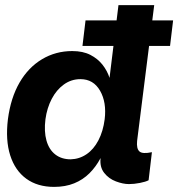

<svg xmlns="http://www.w3.org/2000/svg" viewBox="-20 -720 719 752"><path d="M315 -640H658L646 -540H303ZM374 -101Q356 -67 330.5 -41.5Q305 -16 270.5 -2Q236 12 192 12Q127 12 83 -20Q39 -52 20 -111.5Q1 -171 11 -253Q22 -337 56.5 -396.5Q91 -456 144.5 -488Q198 -520 263 -520Q305 -520 334 -505Q363 -490 381.5 -466.5Q400 -443 409 -415L444 -700H584L517 -168Q514 -138 526 -127Q538 -116 575 -124L562 -14Q551 -8 528 -3.5Q505 1 485 1Q462 1 434 -9.5Q406 -20 388 -43Q370 -66 374 -101ZM257 -96Q291 -97 319 -116Q347 -135 365.5 -170.5Q384 -206 390 -253Q398 -319 372 -364.5Q346 -410 295 -410Q259 -410 230 -389Q201 -368 182.5 -332.5Q164 -297 158 -253Q152 -205 162 -169.5Q172 -134 196.5 -115Q221 -96 257 -96Z"/></svg>

Font: Inclusive Sans
Style: Bold Italic
Weight: 700
Italic angle: -7°
Designer: Olivia King
Foundry: Olivia King
Version: Version 2.004